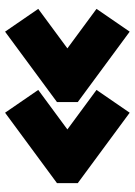

<svg xmlns="http://www.w3.org/2000/svg" viewBox="93 -662 532 758"><g transform="rotate(90 359.0 -283.0)"><path d="M425 -37 335 -168 491 -283 335 -398 425 -529 703 -324V-242ZM105 -37 15 -168 171 -283 15 -398 105 -529 383 -324V-242Z"/></g></svg>

Font: Kanit Black
Style: Regular
Weight: 900
Designer: Katatrad Team
Foundry: CadsonDemak
Version: Version 2.000; ttfautohint (v1.8.3)